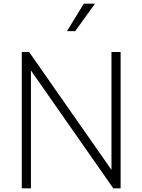

<svg xmlns="http://www.w3.org/2000/svg" viewBox="-20 -1029 778 1049"><path d="M99 0H149V-644L599 0H639V-745H589V-101L139 -745H99ZM346 -859H391L499 -1009H438Z"/></svg>

Font: Mluvka ExtraLight
Style: Regular
Weight: 200
Designer: Modified by Jiří Krblich, Original typeface by Gumpita Rahayu
Foundry: Gumpita Rahayu & Jiří Krblich
Version: Version 2.000;Glyphs 3.1.1 (3134)